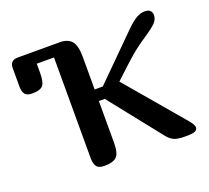

<svg xmlns="http://www.w3.org/2000/svg" viewBox="-93 -617 799 733"><g transform="rotate(-20 306.5 -251.0)"><path d="M105 -455V-418Q105 -379 93.5 -366.5Q82 -354 50 -354Q29 -354 21 -364.5Q13 -375 13 -396V-471Q13 -502 45 -502H220V-455ZM312 -287 487 -461Q510 -483 526.5 -492.5Q543 -502 561 -502Q575 -502 582 -495Q589 -488 589 -477Q589 -459 575 -445Q561 -431 528 -409Q495 -388 462 -360Q442 -343 378 -283L575 -51Q593 -30 593 -19Q593 -10 584 -5Q575 0 545 0Q512 0 497 -7Q482 -14 469 -31L303 -240H279V-71Q279 -28 264.5 -14Q250 0 215 0Q192 0 183.5 -11.5Q175 -23 175 -47V-455Q175 -479 183.5 -490.5Q192 -502 215 -502Q249 -502 264 -483Q279 -464 279 -420V-287Z"/></g></svg>

Font: Marmelad for Arash.Academy
Style: Regular
Weight: 400
Designer: Manvel Shmavonyan
Foundry: Cyreal
Version: Version 1.110;Glyphs 3.2 (3202)